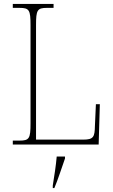

<svg xmlns="http://www.w3.org/2000/svg" viewBox="-20 -734 574 975"><path d="M45 0H481L487 -205H467L462 -94C461 -39 455 -25 403 -25H163V-606C163 -683 169 -694 219 -694H252V-714H45V-694H79C129 -694 135 -683 135 -606V-108C135 -31 129 -20 79 -20H45ZM248 208V221H256C273 182 295 113 310 71V61H268C264 108 256 158 248 208Z"/></svg>

Font: Noto Serif Myanmar SemiCondensed Thin
Style: Regular
Weight: 100
Width: 4
Designer: Ben Mitchell and the Monotype Design Team
Foundry: Monotype Imaging Inc.
Version: Version 2.106